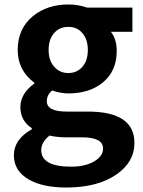

<svg xmlns="http://www.w3.org/2000/svg" viewBox="-20 -594 637 857"><path d="M110 208Q42 170 42 99Q42 28 122 -17V-22Q71 -55 71 -116Q71 -176 133 -221V-225Q59 -280 59 -371Q59 -466 127 -522Q191 -574 285 -574Q329 -574 369 -560H571V-452H475Q501 -419 501 -367Q501 -276 438 -225Q379 -177 285 -177Q252 -177 213 -190Q189 -171 189 -142Q189 -96 277 -96H372Q580 -96 580 44Q580 130 498 186Q414 243 276 243Q172 243 110 208ZM347 -295Q372 -323 372 -371Q372 -419 347 -447Q324 -474 285 -474Q246 -474 222 -447Q197 -419 197 -371Q197 -323 223 -295Q247 -268 285 -268Q323 -268 347 -295ZM401 126Q440 103 440 69Q440 19 347 19H279Q233 19 201 11Q164 41 164 76Q164 150 298 150Q360 150 401 126Z"/></svg>

Font: `nÑOS-|
Style: Bold
Weight: 700
Designer: Ryoko NISHIZUKA ¬âXZm¬º[P (kana & ideographs); Paul D. Hunt (Latin, Greek & Cyrillic); Wenlong ZHANG _ e¬á¬ü¬ô (bopomof
Foundry: Adobe Systems Incorporated
Version: Version 1.00 June 24, 2014, initial release